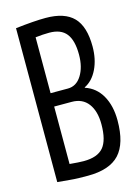

<svg xmlns="http://www.w3.org/2000/svg" viewBox="-111 -773 616 846"><g transform="rotate(-15 197.0 -350.0)"><path d="M45 2V-700Q130 -710 182 -710Q269 -710 309.5 -668Q350 -626 350 -535Q350 -477 328.5 -432.5Q307 -388 270 -370V-368Q319 -352 345.5 -305.5Q372 -259 372 -192Q372 -87 327 -38.5Q282 10 183 10Q158 10 139.5 9.5Q121 9 100 7Q79 5 45 2ZM118 -384H197Q236 -384 259.5 -421.5Q283 -459 283 -516Q283 -581 258.5 -612Q234 -643 181 -643Q163 -643 151 -642Q139 -641 118 -639ZM118 -61Q142 -59 155.5 -58Q169 -57 182 -57Q245 -57 272 -89Q299 -121 299 -194Q299 -254 273 -288.5Q247 -323 198 -323H118Z"/></g></svg>

Font: Georama Condensed
Style: Regular
Weight: 400
Width: 3
Designer: Jean-Baptiste Levee
Foundry: Production Type
Version: Version 1.000